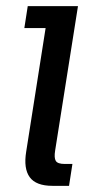

<svg xmlns="http://www.w3.org/2000/svg" viewBox="-20 -603 291 623"><path d="M150 0Q97 0 76.5 -28Q56 -56 65 -111L128 -512H59L70 -583H233L159 -115Q155 -91 161 -81Q167 -71 190 -71H215L204 0Z"/></svg>

Font: Rokkitt Medium
Style: Italic
Weight: 500
Italic angle: -9°
Designer: Vernon Adams
Foundry: Vernon Adams
Version: Version 3.103